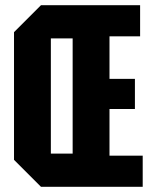

<svg xmlns="http://www.w3.org/2000/svg" viewBox="-20 -720 587 740"><path d="M34 -104V-596L138 -700H520V-580H402V-416H500V-300H402V-120H530V0H138ZM176 -572V-128H260V-572Z"/></svg>

Font: Tektur Condensed SemiBold
Style: Regular
Weight: 600
Width: 3
Designer: Adam Jagosz
Foundry: Adam Jagosz
Version: Version 1.005;gftools[0.9.30]